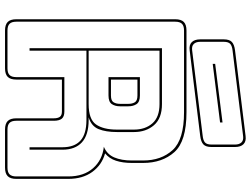

<svg xmlns="http://www.w3.org/2000/svg" viewBox="-140 -872 1022 783"><g transform="rotate(90 371.5 -481.0)"><path d="M405 -620H187V-331H405Q467 -331 488 -361Q509 -391 509 -446V-516Q509 -562 483.5 -591Q458 -620 405 -620ZM295 -540H370Q396 -540 405 -526.5Q414 -513 414 -493V-459Q414 -439 405 -425.5Q396 -412 370 -412H295ZM370 -530H305V-422H370Q391 -422 397.5 -432.5Q404 -443 404 -459V-493Q404 -509 397.5 -519.5Q391 -530 370 -530ZM187 -90H177V-630H405Q463 -630 491 -597.5Q519 -565 519 -516V-447Q519 -401 507 -371.5Q495 -342 459 -331H470Q531 -331 561 -303.5Q591 -276 591 -224V-90H581V-224Q581 -273 554 -297.5Q527 -322 470 -322H187ZM259 0Q278 0 286.5 -8.5Q295 -17 295 -36V-232H435Q456 -232 464.5 -221.5Q473 -211 473 -189V-36Q473 -17 481.5 -8.5Q490 0 509 0H664Q683 0 691.5 -8.5Q700 -17 700 -36V-248Q700 -311 666.5 -349Q633 -387 579 -393Q610 -406 622.5 -435.5Q635 -465 635 -507V-553Q635 -627 592.5 -673.5Q550 -720 438 -720H105Q86 -720 77.5 -711.5Q69 -703 69 -684V-36Q69 -17 77.5 -8.5Q86 0 105 0ZM259 10H105Q81 10 70 -1Q59 -12 59 -36V-684Q59 -708 70 -719Q81 -730 105 -730H438Q557 -730 601 -680.5Q645 -631 645 -553V-507Q645 -470 636 -442.5Q627 -415 606 -398Q653 -385 681.5 -346Q710 -307 710 -248V-36Q710 -12 699 -1Q688 10 664 10H509Q485 10 474 -1Q463 -12 463 -36V-189Q463 -205 457 -213.5Q451 -222 435 -222H305V-36Q305 -12 294 -1Q283 10 259 10ZM186 -743Q164 -740 152.5 -751.5Q141 -763 141 -786V-882Q141 -905 151.5 -915Q162 -925 186 -928L535 -971Q557 -974 568.5 -962.5Q580 -951 580 -928V-832Q580 -809 569.5 -799Q559 -789 535 -786ZM534 -796Q553 -798 561.5 -805.5Q570 -813 570 -832V-928Q570 -945 561.5 -954Q553 -963 536 -961L187 -918Q168 -916 159.5 -908.5Q151 -901 151 -882V-786Q151 -769 159.5 -760Q168 -751 185 -753ZM241 -847 480 -877V-867L241 -837Z"/></g></svg>

Font: Bungee Outline
Style: Regular
Weight: 400
Designer: David Jonathan Ross
Foundry: David Jonathan Ross
Version: Version 1.001;PS 1.0;hotconv 1.0.72;makeotf.lib2.5.5900